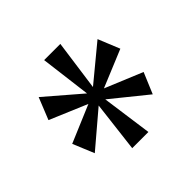

<svg xmlns="http://www.w3.org/2000/svg" viewBox="-110 -865 595 595"><g transform="rotate(-45 188.0 -567.0)"><path d="M173 -541 60 -445 31 -515 154 -567 31 -619 60 -691 174 -593 153 -760H224L201 -594L316 -689L345 -618L222 -567L345 -516L316 -447L201 -540L224 -374H153Z"/></g></svg>

Font: Noto Serif Cond
Style: Regular
Weight: 400
Width: 3
Designer: Monotype Design Team
Foundry: Monotype Imaging Inc.
Version: Version 1.001